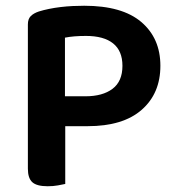

<svg xmlns="http://www.w3.org/2000/svg" viewBox="-20 -641 614 668"><path d="M207 -202V-1Q198 1 181.5 4Q165 7 146 7Q108 7 92.5 -7Q77 -21 77 -54V-556Q77 -575 87 -585Q97 -595 115 -601Q131 -606 150.5 -610Q170 -614 191 -616.5Q212 -619 233 -620Q254 -621 273 -621Q405 -621 471.5 -564.5Q538 -508 538 -412Q538 -316 473 -259Q408 -202 285 -202ZM277 -306Q337 -306 371.5 -332Q406 -358 406 -412Q406 -464 373.5 -490Q341 -516 279 -516Q236 -516 206 -510V-306Z"/></svg>

Font: Baloo Thambi 2 SemiBold
Style: Regular
Weight: 600
Designer: Aadarsh Rajan and Ek Type
Foundry: Ek Type
Version: Version 1.640;hotconv 1.0.111;makeotfexe 2.5.65597; ttfautoh